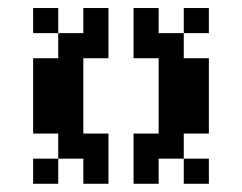

<svg xmlns="http://www.w3.org/2000/svg" viewBox="-20 -520 602 478"><path d="M437.5 -62.5V-125H500V-62.5ZM312.5 -62.5V-125V-187.5H375V-250V-312.5V-375H312.5V-437.5V-500H375V-437.5H437.5V-375H500V-312.5V-250V-187.5H437.5V-125H375V-62.5ZM187.5 -62.5V-125H125V-62.5H62.5V-125H125V-187.5H62.5V-250V-312.5V-375H125V-437.5H187.5V-500H250V-437.5V-375H187.5V-312.5V-250V-187.5H250V-125V-62.5ZM437.5 -437.5V-500H500V-437.5ZM125 -437.5H62.5V-500H125Z"/></svg>

Font: PixelArmy
Style: Medium
Weight: 500
Version: Version 001.000